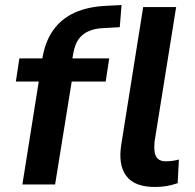

<svg xmlns="http://www.w3.org/2000/svg" viewBox="-20 -733 774 763"><path d="M69 0 134 -409H43L57 -501H189L140 -459L147 -493Q158 -566 191 -612.5Q224 -659 277.5 -683Q331 -707 405 -710L463 -713L456 -625L387 -621Q359 -620 334.5 -610Q310 -600 294 -579.5Q278 -559 271 -520L265 -485L250 -501H414L400 -409H265L199 0ZM595 10Q515 10 482 -33.5Q449 -77 462 -159L549 -705H680L594 -169Q592 -146 594.5 -129Q597 -112 607.5 -102Q618 -92 639 -92Q653 -92 666.5 -94Q680 -96 691 -99L686 -5Q662 3 641.5 6.5Q621 10 595 10Z"/></svg>

Font: Nunito Sans 7pt SemiCondensed
Style: Bold Italic
Weight: 700
Width: 4
Italic angle: -9°
Designer: Vernon Adams
Foundry: Vernon Adams
Version: Version 3.101;gftools[0.9.27]